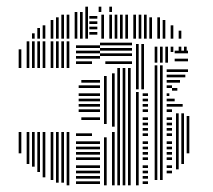

<svg xmlns="http://www.w3.org/2000/svg" viewBox="-20 -556 638 576"><path d="M44 -96H36V-160H44ZM44 -352H36V-408H44ZM68 -64H60V-160H68ZM68 -352H60V-432H68ZM84 -56H76V-160H84ZM84 -352H76V-432H84ZM100 -40H92V-160H100ZM100 -352H92V-432H100ZM116 -24H108V-160H116ZM116 -352H108V-432H116ZM140 -16H132V-160H140ZM140 -352H132V-432H140ZM156 -8H148V-160H156ZM156 -352H148V-432H156ZM172 -8H164V-160H172ZM172 -352H164V-432H172ZM188 0H180V-160H188ZM188 -352H180V-432H188ZM280 -4H208V-12H280ZM280 -20H208V-28H280ZM280 -36H208V-44H280ZM280 -52H208V-60H280ZM280 -76H208V-84H280ZM280 -92H208V-100H280ZM280 -108H208V-116H280ZM280 -124H208V-132H280ZM256 -148H208V-156H256ZM280 -196H224V-204H280ZM280 -220H216V-228H280ZM280 -236H216V-244H280ZM280 -252H216V-260H280ZM280 -268H216V-276H280ZM280 -292H216V-300H280ZM280 -308H224V-316H280ZM256 -364H208V-372H256ZM280 -380H208V-388H280ZM280 -396H208V-404H280ZM280 -412H208V-420H280ZM300 0H292V-144H300ZM300 -184H292V-328H300ZM324 0H316V-160H324ZM324 -176H316V-336H324ZM340 0H332V-352H340ZM356 0H348V-352H356ZM372 0H364V-352H372ZM376 -364H296V-372H376ZM376 -388H280V-396H376ZM376 -404H280V-412H376ZM376 -420H280V-428H376ZM396 0H388V-280H396ZM424 -4H408V-12H424ZM424 -20H408V-28H424ZM424 -36H408V-44H424ZM424 -52H408V-60H424ZM424 -76H408V-84H424ZM424 -92H408V-100H424ZM424 -108H408V-116H424ZM424 -124H408V-132H424ZM424 -148H408V-156H424ZM424 -164H408V-172H424ZM424 -180H408V-188H424ZM424 -196H408V-204H424ZM424 -220H408V-228H424ZM424 -236H408V-244H424ZM424 -252H408V-260H424ZM424 -268H408V-276H424ZM396 -288H388V-424H396ZM412 -288H404V-424H412ZM452 -16H444V-360H452ZM468 -16H460V-360H468ZM496 -36H480V-44H496ZM496 -52H480V-60H496ZM496 -76H480V-84H496ZM496 -92H480V-100H496ZM496 -108H480V-116H496ZM496 -124H480V-132H496ZM496 -148H480V-156H496ZM496 -164H480V-172H496ZM496 -180H480V-188H496ZM496 -196H480V-204H496ZM496 -220H480V-228H496ZM496 -236H480V-244H496ZM496 -252H480V-260H496ZM488 -268H480V-276H488ZM496 -292H480V-300H496ZM496 -308H480V-316H496ZM496 -324H480V-332H496ZM496 -340H480V-348H496ZM516 -48H508V-216H516ZM532 -64H524V-216H532ZM548 -96H540V-208H548ZM528 -236H496V-244H528ZM504 -252H496V-260H504ZM512 -284H496V-292H512ZM520 -308H496V-316H520ZM536 -324H496V-332H536ZM544 -340H496V-348H544ZM452 -368H444V-400H452ZM468 -368H460V-400H468ZM484 -368H476V-400H484ZM544 -372H504V-380H544ZM544 -396H504V-404H544ZM452 -400H444V-416H452ZM468 -400H460V-416H468ZM484 -400H476V-416H484ZM500 -400H492V-416H500ZM524 -400H516V-416H524ZM540 -400H532V-416H540ZM84 -440H76V-456H84ZM100 -440H92V-472H100ZM116 -440H108V-480H116ZM140 -440H132V-496H140ZM156 -440H148V-504H156ZM172 -440H164V-512H172ZM188 -440H180V-512H188ZM212 -440H204V-520H212ZM228 -440H220V-520H228ZM244 -440H236V-520H244ZM272 -452H248V-460H272ZM272 -468H248V-476H272ZM272 -484H248V-492H272ZM272 -500H248V-508H272ZM292 -440H284V-512H292ZM316 -440H308V-512H316ZM332 -440H324V-512H332ZM348 -440H340V-512H348ZM364 -440H356V-512H364ZM388 -440H380V-512H388ZM404 -440H396V-512H404ZM420 -440H412V-512H420ZM436 -440H428V-504H436ZM460 -440H452V-504H460ZM476 -440H468V-496H476ZM500 -440H492V-480H500ZM524 -440H516V-464H524ZM244 -520H236V-536H244ZM284 -520H276V-536H284ZM316 -520H308V-536H316Z"/></svg>

Font: Rubik Lines
Style: Regular
Weight: 400
Designer: Hubert and Fischer, NaN
Foundry: Hubert and Fischer, NaN
Version: Version 2.201